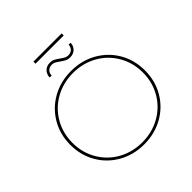

<svg xmlns="http://www.w3.org/2000/svg" viewBox="-235 -1116 1307 1307"><g transform="rotate(-45 418.0 -463.0)"><path d="M59 -350Q59 -450 106 -530.5Q153 -611 235 -657Q317 -703 418 -703Q519 -703 601 -657Q683 -611 730 -530.5Q777 -450 777 -350Q777 -250 730 -169.5Q683 -89 601 -43Q519 3 418 3Q317 3 235 -43Q153 -89 106 -169.5Q59 -250 59 -350ZM757 -350Q757 -444 712.5 -520.5Q668 -597 590.5 -640.5Q513 -684 418 -684Q323 -684 245.5 -640.5Q168 -597 123.5 -520.5Q79 -444 79 -350Q79 -256 123.5 -179.5Q168 -103 245.5 -59.5Q323 -16 418 -16Q513 -16 590.5 -59.5Q668 -103 712.5 -179.5Q757 -256 757 -350ZM411 -801Q395 -813 382.5 -819.5Q370 -826 357 -826Q333 -826 318.5 -812.5Q304 -799 303 -774H284Q285 -806 305 -825.5Q325 -845 357 -845Q376 -845 390 -838Q404 -831 425 -816Q441 -804 453.5 -797.5Q466 -791 479 -791Q503 -791 517.5 -804Q532 -817 533 -841H552Q551 -810 531 -791Q511 -772 479 -772Q461 -772 446.5 -779Q432 -786 411 -801ZM282 -929H554V-909H282Z"/></g></svg>

Font: iiserrat Thin
Style: Regular
Weight: 100
Designer: Akira Ohta
Foundry: Akira Ohta
Version: Version 1.200;Glyphs 3.3.1 (3343)